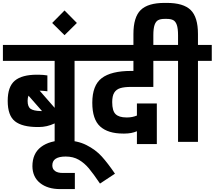

<svg xmlns="http://www.w3.org/2000/svg" viewBox="-30 -976 1477 1321"><path d="M578 -667V-557H483V0H346V-127Q293 -102 237 -102H230Q123 -102 73 -141.5Q23 -181 23 -282Q23 -380 72 -421Q121 -462 224 -462H236Q251 -462 268 -460.5Q285 -459 296 -457V-348Q264 -352 246 -352H243L346 -234V-557H-10V-667ZM255 -212H259L166 -318Q160 -303 160 -282Q160 -241 181 -227Q202 -213 249 -212Z M193 168Q193 80 252.5 35Q312 -10 414 -10Q501 -10 564.5 22Q628 54 670 100.5Q712 147 761 219L658 287Q612 219 581.5 182.5Q551 146 512.5 123.5Q474 101 422 101Q330 101 330 162Q330 187 348.5 200.5Q367 214 402 214H485V325H384Q298 325 246 283.5Q194 242 193 168Z M329 -818 414 -904 499 -818 414 -734Z M742 -273Q742 -213 765.5 -190.5Q789 -168 839 -168H847Q880 -168 912 -181V-264H1049V15H912V-73Q875 -57 826 -57H818Q713 -57 659 -106Q605 -155 605 -269Q605 -389 670 -438.5Q735 -488 872 -488H888V-557H558V-667H1120V-557H1025V-378H872Q825 -378 797.5 -369.5Q770 -361 756 -338.5Q742 -316 742 -273Z M1427 -557H1332V0H1195V-557H1100V-667H1195V-733Q1195 -780 1186.5 -804.5Q1178 -829 1161.5 -837.5Q1145 -846 1118 -846H1102Q1075 -846 1058.5 -837.5Q1042 -829 1033.5 -804.5Q1025 -780 1025 -733V-608H888V-742Q888 -858 938 -907Q988 -956 1102 -956H1118Q1232 -956 1282 -907Q1332 -858 1332 -742V-667H1427Z"/></svg>

Font: Biryani ExtraBold
Style: Regular
Weight: 800
Designer: Dan Reynolds and Mathieu Reguer
Foundry: Dan Reynolds and Mathieu Reguer
Version: Version 1.004; ttfautohint (v1.1) -l 5 -r 5 -G 72 -x 0 -D la